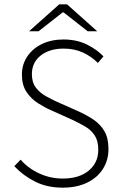

<svg xmlns="http://www.w3.org/2000/svg" viewBox="-20 -853 561 885"><path d="M269 12Q197 12 141.5 -16Q86 -44 46 -87L75 -117Q110 -77 161 -53.5Q212 -30 269 -30Q345 -30 389 -66.5Q433 -103 433 -162Q433 -203 417 -228Q401 -253 374 -269Q347 -285 315 -300L215 -345Q185 -358 154 -378Q123 -398 102 -429.5Q81 -461 81 -509Q81 -556 106 -593Q131 -630 174 -650.5Q217 -671 273 -671Q333 -671 380 -648Q427 -625 457 -593L431 -563Q401 -593 362 -611Q323 -629 273 -629Q208 -629 167.5 -597Q127 -565 127 -511Q127 -473 145.5 -449Q164 -425 191 -410Q218 -395 242 -384L341 -340Q379 -323 411 -301.5Q443 -280 461.5 -248Q480 -216 480 -166Q480 -115 454.5 -74.5Q429 -34 381.5 -11Q334 12 269 12ZM114 -709 253 -833H289L428 -709H384L273 -796H269L158 -709Z"/></svg>

Font: Mada Light
Style: Regular
Weight: 300
Designer: Khaled Hosny
Version: Version 1.5